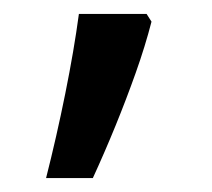

<svg xmlns="http://www.w3.org/2000/svg" viewBox="-20 -136 303 275"><path d="M190 -116 197 -105Q188 -70 174.5 -32Q161 6 145.5 44Q130 82 113 119H46Q61 60 73.5 -2Q86 -64 93 -116Z"/></svg>

Font: ugurmukhi15
Style: Book
Weight: 400
Designer: Jelle Bosma - Monotype Design Team
Foundry: Monotype Imaging Inc.
Version: Version 2.003